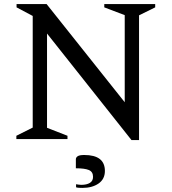

<svg xmlns="http://www.w3.org/2000/svg" viewBox="-20 -680 839 939"><path d="M60 0V-16L140 -56V-602L61 -644V-660H208L590 -180V-606L490 -644V-660H739V-644L660 -605V5H623L210 -516V-55L310 -16V0ZM383 239Q376 239 367 238.5Q358 238 352 236V221Q358 222 365 223Q372 224 377 224Q404 224 419.5 214.5Q435 205 435 185Q435 160 414.5 151.5Q394 143 351 143V99Q351 90 360 84Q369 78 392 78Q493 78 493 156Q493 196 462 217.5Q431 239 383 239Z"/></svg>

Font: Spectral
Style: Regular
Weight: 400
Designer: Jean-Baptiste Levee
Foundry: Production Type
Version: Version 2.001